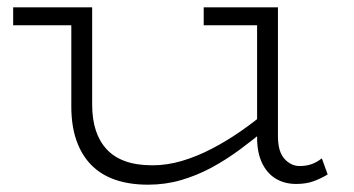

<svg xmlns="http://www.w3.org/2000/svg" viewBox="-20 -491 968 525"><path d="M385 14Q334 14 295 0.5Q256 -13 229.5 -40Q203 -67 189 -107Q175 -147 175 -200V-471H232V-205Q232 -165 242 -134.5Q252 -104 272 -82.5Q292 -61 323 -50Q354 -39 397 -39Q437 -39 477.5 -51Q518 -63 558.5 -84Q599 -105 638 -132Q677 -159 712 -189V-142Q675 -111 636.5 -82.5Q598 -54 558 -32.5Q518 -11 475 1.5Q432 14 385 14ZM16 -422V-471H214V-422ZM790 12Q758 12 734 -2.5Q710 -17 696.5 -45.5Q683 -74 683 -114V-471H740V-119Q740 -76 758 -56.5Q776 -37 799 -37Q817 -37 831.5 -42Q846 -47 860 -58L876 -14Q858 -3 837.5 4.5Q817 12 790 12ZM537 -422V-471H728V-422Z"/></svg>

Font: BioRhyme SemiExpanded Light
Style: Regular
Weight: 300
Width: 6
Designer: Aoife Mooney
Foundry: Aoife Mooney Type
Version: Version 1.600;gftools[0.9.33]